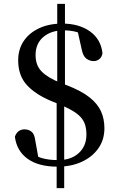

<svg xmlns="http://www.w3.org/2000/svg" viewBox="-20 -846 613 993"><path d="M277 16Q179 16 122.5 -25Q66 -66 57 -139Q64 -159 77 -168Q90 -177 106 -177Q128 -177 143 -165Q158 -153 162 -122L181 -16L120 -67Q159 -40 194.5 -29Q230 -18 281 -18Q348 -18 387.5 -54.5Q427 -91 427 -150Q427 -188 415 -214Q403 -240 373 -261.5Q343 -283 290 -305L251 -321Q165 -356 119.5 -405.5Q74 -455 74 -534Q74 -591 102.5 -633.5Q131 -676 182.5 -700Q234 -724 302 -724Q389 -724 445.5 -683.5Q502 -643 510 -571Q507 -551 494 -540.5Q481 -530 464 -530Q444 -530 426.5 -543Q409 -556 402 -593L379 -696L446 -645Q407 -672 376.5 -680.5Q346 -689 309 -689Q245 -689 204.5 -655Q164 -621 164 -561Q164 -508 195.5 -476Q227 -444 294 -417L326 -405Q401 -376 443 -342.5Q485 -309 502.5 -270Q520 -231 520 -183Q520 -123 488.5 -78.5Q457 -34 402.5 -9Q348 16 277 16ZM273 127V-358H312V127ZM276 -358V-826H316V-358Z"/></svg>

Font: Noto Serif JP ExtraLight SemiBold
Style: Regular
Weight: 600
Version: Version 2.003-H1;hotconv 1.1.1;makeotfexe 2.6.0